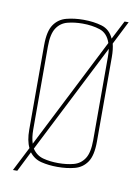

<svg xmlns="http://www.w3.org/2000/svg" viewBox="-79 -675 573 785"><g transform="rotate(10 207.5 -282.5)"><path d="M30 56 81 -44Q67 -72 67 -118V-469Q67 -527 86 -554.5Q105 -582 137.5 -590.5Q170 -599 208 -599Q250 -599 284 -589Q318 -579 334 -543L374 -621H391L342 -524Q348 -500 348 -469V-118Q348 -60 329 -32.5Q310 -5 278 3.5Q246 12 206 12Q170 12 139.5 4.5Q109 -3 90 -28L48 56ZM91 -64 324 -523Q311 -562 279 -572.5Q247 -583 207 -583Q173 -583 144.5 -575.5Q116 -568 99.5 -543Q83 -518 83 -466V-121Q83 -88 91 -64ZM207 -4Q242 -4 270.5 -11.5Q299 -19 315.5 -44Q332 -69 332 -121V-466Q332 -476 331.5 -484.5Q331 -493 330 -500L99 -45Q116 -19 144.5 -11.5Q173 -4 207 -4Z"/></g></svg>

Font: Alumni Sans Pinstripe
Style: Regular
Weight: 400
Designer: Robert E. Leuschke
Foundry: Robert E. Leuschke
Version: Version 1.010; ttfautohint (v1.8.4.7-5d5b)